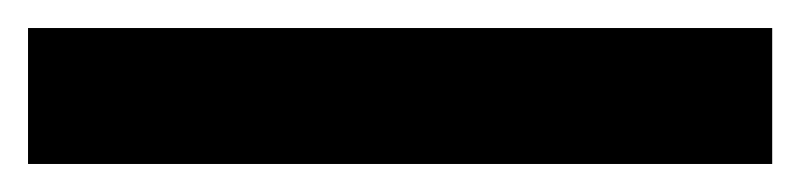

<svg xmlns="http://www.w3.org/2000/svg" viewBox="-20 37 571 137"><path d="M0 154V57H531V154Z"/></svg>

Font: Jost*
Style: Bold
Weight: 700
Version: Version 3.7